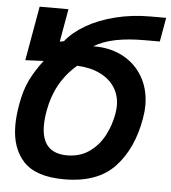

<svg xmlns="http://www.w3.org/2000/svg" viewBox="-53 -773 745 836"><g transform="rotate(5 320.0 -355.0)"><path d="M26 -201.5Q26 -243 34.5 -291Q45.5 -355.5 67.5 -400.8Q89.5 -446 124.5 -491L44.5 -487.5L86.5 -725H212.5L187 -581L205 -584.5Q237 -625 291.8 -656.8Q346.5 -688.5 418.5 -706.5Q490.5 -724.5 571.5 -724.5H639.5L621 -619.5H556Q484 -619.5 429.5 -608.8Q375 -598 333.5 -573.5Q406 -575 462.5 -545.5Q519 -516 550.8 -461.5Q582.5 -407 582.5 -336.5Q582.5 -310.5 577 -279Q554 -145.5 478.8 -65.5Q403.5 14.5 258 14.5Q134.5 14.5 80.2 -43.5Q26 -101.5 26 -201.5ZM150 -212Q150 -90.5 262 -90.5Q316.5 -90.5 357 -118.2Q397.5 -146 422 -191.2Q446.5 -236.5 456 -290.5Q459 -308 459 -324.5Q459 -369.5 436.8 -404.2Q414.5 -439 372.2 -459.8Q330 -480.5 272 -483Q179 -404 156.5 -277Q150 -240.5 150 -212Z"/></g></svg>

Font: JuliaMono BoldItalic
Style: Regular
Weight: 700
Italic angle: -9°
Monospace: yes
Designer: cormullion
Foundry: corm
Version: Version 0.049; ttfautohint (v1.8.4)